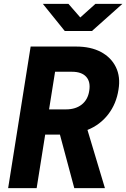

<svg xmlns="http://www.w3.org/2000/svg" viewBox="-20 -970 651 990"><path d="M22 0 138 -730H372Q448 -730 500.5 -702Q553 -674 577.5 -624Q602 -574 591 -508Q580 -435 538 -380.5Q496 -326 431 -300L521 0H363L289 -276H213L169 0ZM233 -406H320Q370 -406 401.5 -431Q433 -456 440 -501Q448 -548 424.5 -574Q401 -600 351 -600H264ZM314 -810 201 -950H333L394 -880L472 -950H611L454 -810Z"/></svg>

Font: JetBrains Mono NL ExtraBold
Style: Italic
Weight: 800
Italic angle: -9°
Monospace: yes
Designer: Philipp Nurullin, Konstantin Bulenkov
Foundry: JetBrains
Version: Version 2.305; ttfautohint (v1.8.4.7-5d5b)